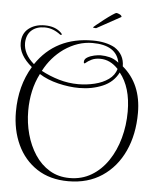

<svg xmlns="http://www.w3.org/2000/svg" viewBox="-57 -844 772 931"><g transform="rotate(5 329.5 -378.5)"><path d="M310 38Q220 38 157 -3.5Q94 -45 61 -116Q28 -187 28 -276Q28 -402 86 -498Q22 -551 22 -610Q22 -656 53 -680.5Q84 -705 131 -705Q183 -705 212 -676Q217 -671 217 -668Q217 -666 214 -666Q211 -666 210 -666Q192 -680 172.5 -687.5Q153 -695 132 -695Q92 -695 68 -673.5Q44 -652 43 -612Q43 -558 95 -513Q189 -652 370 -652Q433 -652 476 -629Q525 -598 525 -540Q618 -462 618 -321Q618 -216 580.5 -135Q543 -54 474 -8Q405 38 310 38ZM317 -435Q358 -435 397 -444.5Q436 -454 464 -474Q492 -494 501 -525Q462 -567 413 -567Q389 -567 372 -559Q355 -551 340 -538Q335 -538 335 -545Q335 -559 349.5 -567.5Q364 -576 382.5 -580Q401 -584 414 -584Q436 -584 458 -578.5Q480 -573 502 -556Q486 -640 369 -640Q298 -640 231 -594Q171 -551 136 -484Q177 -462 223 -448.5Q269 -435 317 -435ZM315 22Q374 22 421 -6Q468 -34 501 -83Q534 -132 551 -194Q568 -256 568 -323Q568 -441 513 -509Q489 -461 437 -439Q385 -417 323 -417Q274 -417 220.5 -430Q167 -443 128 -468Q107 -427 97 -381.5Q87 -336 87 -286Q87 -227 102 -172Q117 -117 146 -73Q175 -29 217.5 -3.5Q260 22 315 22ZM380 -713Q365 -713 365 -716Q365 -717 379.5 -729Q394 -741 414 -756.5Q434 -772 451 -783.5Q468 -795 472 -795Q478 -795 488 -790Q498 -785 498 -778Z"/></g></svg>

Font: Updock
Style: Regular
Weight: 400
Designer: Robert E. Leuschke
Foundry: Robert E. Leuschke
Version: Version 1.010; ttfautohint (v1.8.4.7-5d5b)